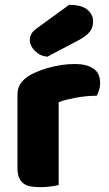

<svg xmlns="http://www.w3.org/2000/svg" viewBox="-20 -764 451 792"><path d="M222 -1Q212 2 190.5 5Q169 8 146 8Q124 8 106.5 5Q89 2 77 -7Q65 -16 58.5 -31.5Q52 -47 52 -72V-372Q52 -395 60.5 -411.5Q69 -428 85 -441Q101 -454 124.5 -464.5Q148 -475 175 -483Q202 -491 231 -495.5Q260 -500 289 -500Q337 -500 365 -481.5Q393 -463 393 -421Q393 -407 389 -393.5Q385 -380 379 -369Q358 -369 336 -367Q314 -365 293 -361Q272 -357 253.5 -352.5Q235 -348 222 -342ZM265 -744Q317 -744 340.5 -724Q364 -704 364 -676Q364 -650 350 -632.5Q336 -615 304 -598L175 -530Q145 -533 124 -554Q103 -575 103 -599Q103 -611 109 -623Q115 -635 129 -645Z"/></svg>

Font: Baloo
Style: Regular
Weight: 400
Designer: Sarang Kulkarni and Ek Type
Foundry: Ek Type
Version: Version 1.443;PS 1.000;hotconv 16.6.51;makeotf.lib2.5.65220;